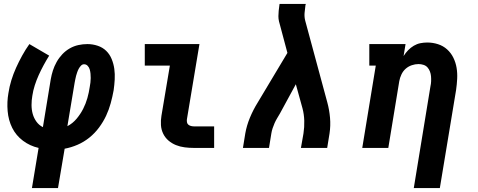

<svg xmlns="http://www.w3.org/2000/svg" viewBox="-20 -755 2440 980"><path d="M143 205 177 0Q133 -10 97.5 -36.5Q62 -63 42.5 -102Q23 -141 19 -188Q15 -235 23 -280Q28 -313 38 -345.5Q48 -378 62 -409Q76 -440 93 -471Q110 -502 130 -530L231 -471Q216 -447 202.5 -422Q189 -397 177.5 -371.5Q166 -346 157.5 -319.5Q149 -293 145 -266Q141 -243 141 -219Q141 -195 147 -173.5Q153 -152 166 -134Q179 -116 199 -106L239 -350Q243 -373 250 -395Q257 -417 269 -438.5Q281 -460 298 -478Q315 -496 336 -508Q357 -520 380 -525Q403 -530 426 -530Q453 -530 478.5 -521.5Q504 -513 522 -495.5Q540 -478 550 -453.5Q560 -429 563.5 -403Q567 -377 565.5 -349.5Q564 -322 560 -294Q554 -261 545 -228Q536 -195 521.5 -164Q507 -133 485.5 -104Q464 -75 436 -52.5Q408 -30 375.5 -16Q343 -2 310 4L276 205ZM324 -111Q351 -125 371 -149Q391 -173 404.5 -199.5Q418 -226 426 -254.5Q434 -283 438 -311Q440 -322 441.5 -333.5Q443 -345 443 -356.5Q443 -368 442 -379Q441 -390 438 -400.5Q435 -411 427.5 -419Q420 -427 409 -427Q400 -427 393 -419.5Q386 -412 381.5 -403.5Q377 -395 374 -386Q371 -377 368.5 -368.5Q366 -360 364.5 -351Q363 -342 361 -333Z M969 0Q946 0 922.5 -3Q899 -6 878 -14.5Q857 -23 840 -37.5Q823 -52 813 -72.5Q803 -93 801.5 -116.5Q800 -140 804 -164L847 -420H719V-530H998L934 -146Q933 -138 934.5 -130.5Q936 -123 941.5 -118.5Q947 -114 954.5 -112Q962 -110 969 -110H1073V0Z M1220 0 1232 -74Q1239 -114 1255.5 -154Q1272 -194 1295 -231L1447 -485L1411 -620Q1407 -633 1404 -646Q1401 -659 1401 -672.5Q1401 -686 1402.5 -700Q1404 -714 1406 -728L1407 -735H1541L1539 -728Q1536 -708 1534.5 -688Q1533 -668 1538 -649L1651 -231Q1661 -194 1664.5 -154Q1668 -114 1662 -74L1650 0H1516L1529 -74Q1534 -106 1533 -139Q1532 -172 1524 -202L1490 -325L1409 -176Q1402 -164 1394.5 -151.5Q1387 -139 1381.5 -126.5Q1376 -114 1371.5 -100.5Q1367 -87 1365 -74L1353 0Z M2092 205 2177 -314Q2180 -327 2180.5 -340Q2181 -353 2180 -365.5Q2179 -378 2174.5 -390Q2170 -402 2162 -411Q2154 -420 2141.5 -424Q2129 -428 2116 -428Q2099 -428 2081.5 -422Q2064 -416 2050.5 -404Q2037 -392 2029 -375Q2021 -358 2018 -341L1962 0H1829L1898 -420H1865V-530H2050L2040 -469Q2050 -485 2063 -498.5Q2076 -512 2092 -521.5Q2108 -531 2125.5 -534.5Q2143 -538 2161 -538Q2189 -538 2215.5 -529.5Q2242 -521 2262 -503Q2282 -485 2294 -460.5Q2306 -436 2310.5 -409Q2315 -382 2313.5 -353Q2312 -324 2308 -296L2225 205Z"/></svg>

Font: Iosevka Curly Slab XBdExObl
Style: Regular
Weight: 800
Width: 7
Italic angle: -9°
Monospace: yes
Designer: Belleve Invis
Foundry: Belleve Invis
Version: Version 11.1.0; ttfautohint (v1.8.3)